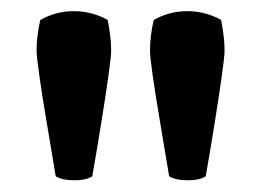

<svg xmlns="http://www.w3.org/2000/svg" viewBox="-20 -800 457 336"><path d="M242.5 -711Q242.5 -725 244.2 -738.5Q246 -752 249 -765Q261 -772 275.8 -776.2Q290.5 -780.5 308 -780.5Q324.5 -780.5 339.8 -776.2Q355 -772 367 -765Q369.5 -752 371.2 -738.5Q373 -725 373 -711Q373 -701.5 368.2 -667.5Q363.5 -633.5 356 -586.8Q348.5 -540 340 -491.5Q329.5 -484.5 308.5 -484.5Q287.5 -484.5 276 -491.5Q268 -540.5 260 -587.2Q252 -634 247.2 -667.8Q242.5 -701.5 242.5 -711ZM44 -711Q44 -725 45.8 -738.5Q47.5 -752 50.5 -765Q62.5 -772 77.2 -776.2Q92 -780.5 109.5 -780.5Q126 -780.5 141.2 -776.2Q156.5 -772 168.5 -765Q171 -752 172.8 -738.5Q174.5 -725 174.5 -711Q174.5 -701.5 169.8 -667.5Q165 -633.5 157.5 -586.8Q150 -540 141.5 -491.5Q131 -484.5 110 -484.5Q89 -484.5 77.5 -491.5Q69.5 -540.5 61.5 -587.2Q53.5 -634 48.8 -667.8Q44 -701.5 44 -711Z"/></svg>

Font: Signika Light SemiBold
Style: Regular
Weight: 600
Version: Version 2.003;gftools[0.9.32]